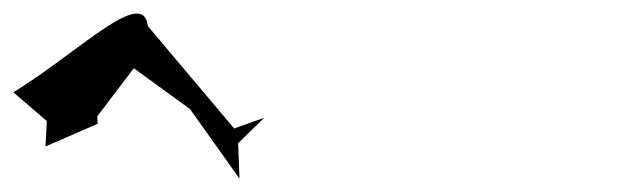

<svg xmlns="http://www.w3.org/2000/svg" viewBox="-350 -192 935 287"><path d="M0 0 45 -16 6 22 8 75 -66 -29 -150 -90 -210 -11 -207 -68 -204 -7 -282 27 -280 -11 -330 -54C-231 -115 -136 -213 -129 -153Z"/></svg>

Font: Proton
Style: HlIt
Weight: 500
Version: Version 1.017